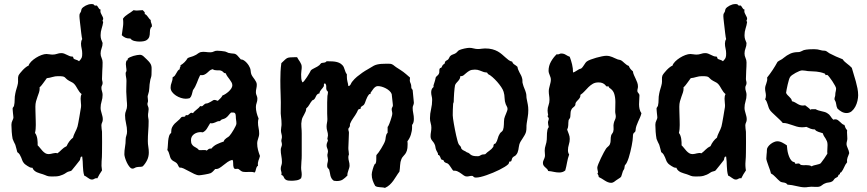

<svg xmlns="http://www.w3.org/2000/svg" viewBox="-20 -836 4258 943"><path d="M486.8 -728Q484.4 -711.4 479.2 -695.8Q474.1 -680.2 474.1 -663.1Q474.1 -651.9 476.8 -643.3Q479.5 -634.8 483.9 -625Q483.9 -611.3 479 -598.9Q474.1 -586.4 474.1 -573.2Q474.1 -562 479 -551.5Q483.9 -541 483.9 -529.8Q483.9 -509.3 482.4 -489.5Q481 -469.7 481 -449.2Q481 -442.9 482.4 -438.2Q483.9 -433.6 483.9 -428.2Q483.9 -421.9 481 -416.7Q478 -411.6 478 -404.8Q478 -396 481 -387.5Q483.9 -378.9 483.9 -370.1Q483.9 -353.5 479 -338.1Q474.1 -322.8 474.1 -306.2Q474.1 -298.8 475.8 -292Q477.5 -285.2 479.5 -278.3Q481.4 -271.5 483.2 -264.4Q484.9 -257.3 484.9 -250Q484.9 -240.7 481.4 -234.1Q478 -227.5 478 -220.2Q478 -212.4 479 -204.8Q480 -197.3 481 -189Q481.9 -164.1 481.4 -138.4Q481 -112.8 481 -86.9Q481 -64.9 479 -43Q477.1 -21 481 1Q474.1 10.3 468.8 19.8Q463.4 29.3 458 40L454.1 39.1Q447.8 39.1 442.9 42.5Q438 45.9 432.1 45.9Q426.3 45.9 421.6 43.5Q417 41 412.4 37.8Q407.7 34.7 403.3 31.5Q398.9 28.3 394 26.9Q390.1 15.1 388.9 3.4Q387.7 -8.3 387.2 -20Q386.7 -31.7 386.2 -43.5Q385.7 -55.2 383.8 -66.9H381.8Q377.9 -66.9 376.7 -64.7Q375.5 -62.5 374.8 -59.3Q374 -56.2 373.5 -53Q373 -49.8 371.1 -47.9Q361.3 -36.1 352.1 -23.7Q342.8 -11.2 332 1Q329.6 3.9 321 5.6Q312.5 7.3 307.1 11.2Q297.4 18.1 289.1 21.7Q280.8 25.4 272.7 27.6Q264.6 29.8 255.4 30.3Q246.1 30.8 233.9 30.8Q225.1 30.8 220 30Q214.8 29.3 210.9 27.8Q207 26.4 202.6 24.4Q198.2 22.5 190.9 20Q183.6 17.6 175.8 15.4Q168 13.2 161.1 10Q154.3 6.8 148.4 1.7Q142.6 -3.4 139.2 -12.2H134.8Q131.3 -12.2 126 -14.6Q120.6 -17.1 115 -20.8Q109.4 -24.4 104.2 -28.3Q99.1 -32.2 97.2 -35.2Q92.3 -40.5 89.6 -47.9Q86.9 -55.2 84 -62.5Q81.1 -69.8 76.9 -76.7Q72.8 -83.5 64.9 -88.9Q62.5 -98.1 60.3 -106.9Q58.1 -115.7 55.2 -125Q51.8 -132.3 48.1 -139.4Q44.4 -146.5 42 -153.8Q39.1 -168.9 37.6 -188.2Q36.1 -207.5 36.1 -223.1Q36.1 -234.4 41 -243.9Q45.9 -253.4 45.9 -258.8Q45.9 -260.7 45.2 -267.1Q44.4 -273.4 43.7 -280.8Q43 -288.1 42.5 -294.7Q42 -301.3 42 -303.2Q42 -306.2 44.9 -309.6Q47.9 -313 48.8 -315.9Q52.2 -331.1 52 -346.4Q51.8 -361.8 55.2 -377Q57.6 -389.6 61.5 -401.4Q65.4 -413.1 67.9 -425.8Q69.3 -435.1 68.6 -445.8Q67.9 -456.5 70.8 -464.8Q72.8 -469.2 78.9 -477.1Q85 -484.9 92.5 -492.7Q100.1 -500.5 107.7 -506.3Q115.2 -512.2 120.1 -513.2Q123 -523.4 133.3 -533.7Q143.6 -543.9 156.7 -552.2Q169.9 -560.5 183.8 -565.7Q197.8 -570.8 208 -570.8Q215.3 -570.8 222.9 -569.3Q230.5 -567.9 238.8 -567.9Q249.5 -567.9 260 -571.5Q270.5 -575.2 280.8 -575.2Q289.1 -575.2 295.7 -572.5Q302.2 -569.8 308.6 -566.7Q314.9 -563.5 321.3 -560.8Q327.6 -558.1 335.9 -558.1Q338.9 -558.1 339.6 -554.2Q340.3 -550.3 341.8 -547.9Q345.2 -544.9 354 -542.5Q362.8 -540 368.2 -535.2Q373 -540.5 376.2 -544.4Q379.4 -548.3 381.1 -552.5Q382.8 -556.6 383.3 -561.3Q383.8 -565.9 383.8 -573.2Q383.8 -585.9 380.9 -597.9Q377.9 -609.9 377.9 -622.1Q377.9 -627.9 379.4 -633.8Q380.9 -639.6 383.8 -644Q382.8 -645.5 381.6 -654.1Q380.4 -662.6 378.9 -674.3Q377.4 -686 376 -699.5Q374.5 -712.9 373 -724.9Q371.6 -736.8 370.8 -745.6Q370.1 -754.4 370.1 -756.8Q370.1 -762.7 370.6 -765.1Q371.1 -767.6 372.1 -769.5Q373 -771.5 374.5 -773.4Q376 -775.4 377.9 -779.8Q378.9 -783.2 379.2 -786.1Q379.4 -789.1 380.9 -792Q383.3 -796.4 388.9 -800.8Q394.5 -805.2 401.1 -808.6Q407.7 -812 414.6 -814Q421.4 -815.9 426.8 -815.9Q430.2 -815.9 433.1 -815.9Q436 -815.9 439 -814.9L444.8 -809.1Q447.3 -808.1 449.5 -808.6Q451.7 -809.1 453.1 -809.1Q456.1 -809.1 458 -806.2Q460 -803.2 462.2 -799.8Q464.4 -796.4 467 -793Q469.7 -789.6 474.1 -789.1Q474.1 -787.6 473.6 -785.6Q473.1 -783.7 473.1 -782.2Q473.1 -776.4 475.3 -771.5Q477.5 -766.6 480 -762Q482.4 -757.3 484.6 -752.9Q486.8 -748.5 486.8 -744.1Q486.8 -740.2 485.4 -738.5Q483.9 -736.8 483.9 -733.9Q483.9 -732.4 484.9 -731Q485.8 -729.5 486.8 -728ZM380.9 -374Q374.5 -378.9 370.1 -385Q365.7 -391.1 361.8 -397.7Q357.9 -404.3 354 -410.9Q350.1 -417.5 345.2 -422.9Q338.9 -429.7 332.8 -432.1Q326.7 -434.6 319.8 -439Q309.6 -444.8 305.7 -449.2Q301.8 -453.6 298.1 -456.5Q294.4 -459.5 287.6 -460.7Q280.8 -461.9 265.1 -461.9Q251 -461.9 237.5 -457.8Q224.1 -453.6 210 -452.1Q201.2 -440.9 192.9 -428.7Q184.6 -416.5 173.8 -405.8L174.8 -401.9Q174.8 -391.6 171.6 -381.8Q168.5 -372.1 164.3 -361.3Q160.2 -350.6 157 -338.4Q153.8 -326.2 153.8 -312Q153.8 -304.7 154.1 -292.5Q154.3 -280.3 154.8 -267.1Q155.3 -253.9 155.5 -241.7Q155.8 -229.5 155.8 -222.2Q155.8 -212.4 155 -202.6Q154.3 -192.9 151.9 -183.1Q156.7 -177.2 159.4 -169.4Q162.1 -161.6 163.3 -153.6Q164.6 -145.5 164.8 -137.5Q165 -129.4 165 -122.1Q171.4 -116.2 177 -108.9Q182.6 -101.6 188.7 -95Q194.8 -88.4 202.1 -83.7Q209.5 -79.1 219.2 -79.1Q224.1 -79.1 229.5 -80.3Q234.9 -81.5 240.2 -82.8Q245.6 -84 251 -84.5Q256.3 -85 262.2 -83Q273.4 -91.3 283.4 -101.6Q293.5 -111.8 307.1 -118.2Q312.5 -130.9 320.6 -141.6Q328.6 -152.3 338.9 -160.2Q340.3 -167.5 343.3 -174.3Q346.2 -181.2 349.4 -187.7Q352.5 -194.3 355.7 -200.9Q358.9 -207.5 360.8 -214.8Q361.8 -217.8 364.5 -232.2Q367.2 -246.6 370.1 -263.4Q373 -280.3 375.2 -294.2Q377.4 -308.1 377.9 -310.1Q378.9 -319.8 377.4 -330.1Q376 -340.3 376 -351.1Q376 -356.9 377 -362.8Q377.9 -368.7 380.9 -374Z M726.1 -709Q726.1 -703.6 723.9 -702.9Q721.7 -702.1 720.2 -699.2Q715.8 -689.9 716.1 -678.2Q716.3 -666.5 713.4 -656.2Q710.4 -646 700 -638.9Q689.5 -631.8 664.1 -631.8Q652.8 -631.8 640.1 -634.8Q627.4 -637.7 620.1 -647H615.2Q604 -647 595.2 -651.1Q586.4 -655.3 578.1 -663.1Q580.6 -684.1 583.7 -703.4Q586.9 -722.7 584 -744.1Q588.9 -751.5 595.2 -756.8Q601.6 -762.2 608.6 -766.8Q615.7 -771.5 622.8 -776.1Q629.9 -780.8 636.2 -786.1Q640.1 -785.2 644 -784.7Q647.9 -784.2 651.9 -784.2Q659.7 -784.2 666.5 -785.2Q673.3 -786.1 681.2 -786.1Q685.5 -780.8 689 -777.6Q692.4 -774.4 690.9 -767.1Q696.3 -765.1 699.7 -761.5Q703.1 -757.8 706.3 -753.4Q709.5 -749 712.6 -744.9Q715.8 -740.7 720.2 -737.8V-735.8Q720.2 -728.5 723.1 -722.2Q726.1 -715.8 726.1 -709ZM724.1 -470.2Q724.1 -461.9 721.2 -454.1Q718.3 -446.3 717.3 -438Q713.9 -420.9 713.4 -403.8Q712.9 -386.7 707 -370.1Q706.1 -367.7 705.6 -365.5Q705.1 -363.3 705.1 -360.8Q705.1 -355.5 706.1 -350.8Q707 -346.2 707 -340.8Q707 -336.4 705.6 -332.8Q704.1 -329.1 704.1 -325.2Q704.1 -319.8 707 -313.7Q710 -307.6 710 -299.8Q710 -292.5 708.5 -284.9Q707 -277.3 707 -270Q707 -262.2 708.5 -255.4Q710 -248.5 710 -241.2Q710 -216.3 708 -191.7Q706.1 -167 706.1 -143.1Q706.1 -128.9 708.5 -115Q710.9 -101.1 710.9 -86.9Q710.9 -67.4 702.9 -50.3Q694.8 -33.2 681.2 -19Q673.3 -16.1 666.5 -16.4Q659.7 -16.6 651.9 -15.1Q646.5 -14.2 641.4 -11Q636.2 -7.8 630.9 -7.8Q623.5 -7.8 616.2 -16.6Q608.9 -25.4 603.3 -37.1Q597.7 -48.8 594.2 -60.5Q590.8 -72.3 590.8 -78.1Q590.8 -96.7 594 -114.5Q597.2 -132.3 597.2 -150.9Q597.2 -160.6 600.6 -169.9Q604 -179.2 604 -189.9Q604 -209.5 599.1 -230Q594.2 -250.5 594.2 -270Q594.2 -281.2 599.1 -292.7Q604 -304.2 604 -316.9Q604 -329.6 602.5 -342Q601.1 -354.5 601.1 -367.2Q599.6 -385.3 600.3 -403.1Q601.1 -420.9 601.1 -439Q601.1 -448.2 599.1 -457.5Q597.2 -466.8 597.2 -476.1Q597.2 -480 599.1 -482.9Q601.1 -485.8 601.1 -488.8Q601.1 -497.1 599.6 -505.4Q598.1 -513.7 598.1 -521Q598.1 -529.3 601.1 -538.1L606.9 -541V-546.9Q610.4 -551.3 618.2 -554.9Q626 -558.6 635 -561.3Q644 -564 652.8 -565.4Q661.6 -566.9 667 -566.9Q676.8 -566.9 685.5 -558.8Q694.3 -550.8 701.2 -543.9Q711.9 -533.7 716.8 -526.6Q721.7 -519.5 723.4 -512.2Q725.1 -504.9 724.6 -495.1Q724.1 -485.4 724.1 -470.2Z M1256.8 -69.8Q1255.4 -62.5 1253.2 -57.4Q1251 -52.2 1249.3 -47.1Q1247.6 -42 1246.8 -36.1Q1246.1 -30.3 1247.1 -22Q1242.7 -19.5 1240.7 -15.4Q1238.8 -11.2 1237.5 -6.6Q1236.3 -2 1235.1 2.9Q1233.9 7.8 1231 11.2Q1220.2 7.8 1209.5 8.3Q1198.7 8.8 1188 8.8Q1176.8 8.8 1170.9 7.1Q1165 5.4 1156.7 -2Q1150.9 -7.8 1145.3 -6.8Q1139.6 -5.9 1135 -6.3Q1130.4 -6.8 1127.7 -12.9Q1125 -19 1125 -38.1Q1125 -41 1124.5 -44.4Q1124 -47.9 1121.1 -50.8Q1108.4 -47.9 1097.7 -40.3Q1086.9 -32.7 1077.1 -24.7Q1067.4 -16.6 1057.6 -10.7Q1047.9 -4.9 1037.1 -5.9Q1031.7 -0.5 1026.9 4.9Q1022 10.3 1015.1 14.2Q1011.7 15.6 1003.7 17.6Q995.6 19.5 986.8 21Q978 22.5 969.7 23.7Q961.4 24.9 958 24.9Q947.8 24.9 934.1 18.3Q920.4 11.7 907 4.4Q893.6 -2.9 881.8 -8.5Q870.1 -14.2 862.8 -12.2Q857.4 -16.6 855 -23.2Q852.5 -29.8 847.2 -35.2Q840.8 -40.5 833.5 -43.9Q826.2 -47.4 820.8 -54.2Q817.4 -59.1 815.7 -64.7Q814 -70.3 812.3 -76.4Q810.5 -82.5 808.3 -88.4Q806.2 -94.2 801.8 -99.1Q803.7 -107.4 804.2 -119.6Q804.7 -131.8 805.9 -144.3Q807.1 -156.7 810.3 -167.5Q813.5 -178.2 820.8 -183.1V-187Q820.8 -202.1 825.7 -211.7Q830.6 -221.2 837.9 -228.8Q845.2 -236.3 854 -243.2Q862.8 -250 870.1 -259.8Q874.5 -263.2 879.4 -262.5Q884.3 -261.7 889.2 -264.2L892.1 -270Q894.5 -271 896.5 -270.5Q898.4 -270 899.9 -270Q902.3 -270 904.8 -272Q907.2 -273.9 909.7 -276.1Q912.1 -278.3 914.8 -280.3Q917.5 -282.2 920.9 -282.2Q922.4 -282.2 924.3 -281.5Q926.3 -280.8 927.7 -279.8Q931.2 -285.2 935.8 -289.3Q940.4 -293.5 945.3 -297.4Q950.2 -301.3 954.8 -305.4Q959.5 -309.6 962.9 -314.9Q964.8 -314 968.8 -314Q973.1 -314 975.6 -316.2Q978 -318.4 980.7 -321Q983.4 -323.7 986.8 -325.9Q990.2 -328.1 997.1 -328.1Q998.5 -328.1 1002.9 -330.1Q1007.3 -332 1012.2 -334.7Q1017.1 -337.4 1021.5 -340.1Q1025.9 -342.8 1027.8 -344.2L1033.2 -345.2Q1037.6 -345.2 1041.5 -343.5Q1045.4 -341.8 1049.8 -340.8Q1056.2 -347.2 1062.5 -353Q1068.8 -358.9 1072.8 -367.2Q1079.1 -369.1 1087.4 -374.5Q1095.7 -379.9 1103.3 -386.7Q1110.8 -393.6 1116 -401.6Q1121.1 -409.7 1121.1 -417Q1121.1 -424.8 1116.9 -432.1Q1112.8 -439.5 1107.4 -446.5Q1102.1 -453.6 1096.7 -460.9Q1091.3 -468.3 1088.9 -476.1H1086.9Q1081.1 -476.1 1076.4 -481.7Q1071.8 -487.3 1065.9 -488.8Q1061 -490.7 1055.7 -490.7Q1050.3 -490.7 1044.9 -490.7Q1039.6 -490.7 1034.4 -491.7Q1029.3 -492.7 1024.9 -496.1Q1015.1 -494.1 1009.3 -489Q1003.4 -483.9 997.6 -478.5Q991.7 -473.1 983.9 -469.5Q976.1 -465.8 962.9 -466.8Q954.1 -448.7 947 -429.2Q939.9 -409.7 927.7 -393.1Q924.8 -382.3 922.1 -371.8Q919.4 -361.3 912.1 -354Q902.3 -351.1 892.1 -351.1Q881.3 -351.1 868.4 -355.2Q855.5 -359.4 844.2 -366.7Q833 -374 825.4 -384Q817.9 -394 817.9 -405.8Q817.9 -418.5 823 -430.9Q828.1 -443.4 828.1 -457Q835 -459.5 838.9 -464.8Q842.8 -470.2 845.9 -476.3Q849.1 -482.4 852.8 -487.8Q856.4 -493.2 862.8 -496.1V-500Q862.8 -504.4 865.2 -506.6Q867.7 -508.8 866.2 -515.1Q888.7 -528.3 901.9 -550.8Q910.2 -554.7 919.4 -557.1Q928.7 -559.6 937 -564Q944.3 -566.9 950.9 -572.3Q957.5 -577.6 965.8 -580.1Q978 -582.5 990 -580.8Q1002 -579.1 1013.2 -579.1Q1022.9 -579.1 1030 -583Q1037.1 -586.9 1046.9 -586.9Q1056.6 -586.9 1066.4 -585.7Q1076.2 -584.5 1085.9 -583Q1090.3 -582 1094 -579.8Q1097.7 -577.6 1102.1 -576.2Q1117.2 -573.2 1124 -573Q1130.9 -572.8 1135.7 -570.8Q1140.6 -568.8 1146 -563.2Q1151.4 -557.6 1163.1 -543.9H1165Q1171.4 -543.9 1178.2 -539.3Q1185.1 -534.7 1191.2 -528.1Q1197.3 -521.5 1201.7 -514.4Q1206.1 -507.3 1208 -502Q1210.9 -494.6 1211.4 -486.1Q1211.9 -477.5 1214.8 -470.2Q1217.8 -463.4 1222.2 -457.5Q1226.6 -451.7 1230.7 -445.8Q1234.9 -439.9 1238 -433.6Q1241.2 -427.2 1241.2 -419.9Q1241.2 -410.2 1239 -401.1Q1236.8 -392.1 1236.8 -382.8Q1236.8 -374.5 1240.5 -366.9Q1244.1 -359.4 1244.1 -351.1Q1244.1 -340.3 1240.5 -330.6Q1236.8 -320.8 1236.8 -310.1Q1236.8 -295.9 1240.5 -281.7Q1244.1 -267.6 1250 -253.9Q1247.1 -245.1 1247.1 -234.9Q1247.1 -220.7 1250 -207.3Q1252.9 -193.8 1252.9 -180.2Q1252.9 -173.3 1251.5 -167.5Q1250 -161.6 1248 -155.8Q1246.1 -149.9 1244.6 -144Q1243.2 -138.2 1243.2 -130.9Q1243.2 -115.2 1247.1 -100.1Q1251 -85 1256.8 -69.8ZM1141.1 -229Q1141.1 -238.3 1139.6 -246.6Q1138.2 -254.9 1138.2 -264.2Q1138.2 -274.4 1134.8 -279.3Q1131.3 -284.2 1121.1 -283.2H1114.7Q1107.9 -276.9 1102.3 -269.5Q1096.7 -262.2 1088.9 -256.8Q1082 -252.4 1073.7 -250.5Q1065.4 -248.5 1060.1 -241.2H1058.1Q1051.3 -241.2 1046.4 -239Q1041.5 -236.8 1036.6 -234.6Q1031.7 -232.4 1026.1 -231Q1020.5 -229.5 1012.2 -231Q1004.4 -218.8 997.1 -205.8Q989.7 -192.9 976.1 -186L967.8 -187Q959 -187.5 950 -185.1Q940.9 -182.6 933.8 -177.7Q926.8 -172.9 922.4 -165.5Q918 -158.2 918 -147.9Q918 -134.8 921.9 -128.2Q925.8 -121.6 931.6 -117.4Q937.5 -113.3 944.3 -109.9Q951.2 -106.4 957 -99.1Q962.4 -98.1 968.3 -98.6Q974.1 -99.1 980 -99.1Q983.9 -99.1 988 -98.9Q992.2 -98.6 995.1 -96.2Q1001 -101.6 1004.9 -104.2Q1008.8 -106.9 1018.1 -106Q1029.3 -120.1 1045.9 -127.9Q1062.5 -135.7 1079.1 -141.1Q1080.1 -146.5 1083.7 -150.4Q1087.4 -154.3 1091.8 -157.5Q1096.2 -160.6 1100.6 -163.3Q1105 -166 1107.9 -169.9Q1110.8 -172.9 1116.5 -181.2Q1122.1 -189.5 1127.7 -199Q1133.3 -208.5 1137.2 -216.8Q1141.1 -225.1 1141.1 -229Z M2012.7 -252Q2012.7 -243.7 2011 -236.3Q2009.3 -229 2003.9 -222.2V-210.9Q2003.9 -192.9 1998 -174.6Q1992.2 -156.2 1981 -142.1Q1981.9 -137.7 1981.9 -133.3Q1981.9 -128.9 1981.9 -125Q1981.9 -106.9 1978.5 -96.7Q1975.1 -86.4 1970.2 -79.8Q1965.3 -73.2 1960.2 -68.1Q1955.1 -63 1951.7 -55.2Q1945.8 -41 1945.1 -24.7Q1944.3 -8.3 1941.9 6.8Q1933.6 17.6 1926.5 29.3Q1919.4 41 1911.4 52Q1903.3 63 1893.6 72Q1883.8 81.1 1870.6 86.9Q1865.2 85 1859.1 84.5Q1853 84 1846.4 83.5Q1839.8 83 1833.7 81.8Q1827.6 80.6 1822.8 77.1Q1815.4 64.5 1810.5 50.3Q1805.7 36.1 1805.7 21Q1805.7 16.6 1807.1 9.5Q1808.6 2.4 1810.8 -5.1Q1813 -12.7 1815.4 -19.3Q1817.9 -25.9 1819.8 -28.8Q1821.3 -31.2 1823 -31.5Q1824.7 -31.7 1825.7 -35.2Q1827.1 -38.6 1827.6 -43.7Q1828.1 -48.8 1828.1 -54.2Q1828.1 -59.6 1828.1 -64.7Q1828.1 -69.8 1828.6 -74.2Q1833 -78.6 1839.6 -87.6Q1846.2 -96.7 1852.3 -106.9Q1858.4 -117.2 1863.5 -126.7Q1868.7 -136.2 1870.6 -142.1Q1872.6 -147 1873.3 -152.8Q1874 -158.7 1874.8 -164.1Q1875.5 -169.4 1877.4 -174.6Q1879.4 -179.7 1883.8 -184.1V-212.9Q1885.3 -213.4 1887.5 -217.8Q1889.6 -222.2 1892.3 -228.5Q1895 -234.9 1897.5 -242.7Q1899.9 -250.5 1902.1 -257.3Q1904.3 -264.2 1905.5 -269.5Q1906.7 -274.9 1906.7 -276.9Q1906.7 -283.2 1905.3 -288.6Q1903.8 -293.9 1903.8 -299.8Q1903.8 -305.2 1906.7 -309.3Q1909.7 -313.5 1909.7 -318.8Q1909.7 -320.8 1908.7 -329.3Q1907.7 -337.9 1906.7 -347.7Q1905.8 -357.4 1904.8 -365.2Q1903.8 -373 1903.8 -374Q1900.4 -382.8 1892.6 -389.9Q1884.8 -397 1875 -402.1Q1865.2 -407.2 1855 -410.2Q1844.7 -413.1 1835.9 -413.1Q1829.6 -413.1 1824.5 -409.7Q1819.3 -406.2 1814.9 -401.1Q1810.5 -396 1806.9 -390.1Q1803.2 -384.3 1799.8 -379.9V-374H1793.9Q1787.6 -366.7 1783.9 -359.4Q1780.3 -352.1 1777.8 -345.5Q1775.4 -338.9 1773.2 -332.8Q1771 -326.7 1767.6 -321.8Q1765.1 -318.8 1760 -315.9Q1754.9 -313 1752 -310.1V-303.2Q1748.5 -300.8 1745.1 -300.3Q1741.7 -299.8 1738.8 -296.9L1732.9 -284.2Q1725.1 -270 1715.3 -256.6Q1705.6 -243.2 1699.7 -229Q1698.2 -225.1 1698.7 -220.9Q1699.2 -216.8 1696.8 -212.9Q1695.3 -209 1693.1 -207.3Q1690.9 -205.6 1690.9 -201.2Q1690.9 -196.3 1692.4 -192.4Q1693.8 -188.5 1693.8 -184.1Q1693.8 -165.5 1692.4 -146.5Q1690.9 -127.4 1690.9 -108.9Q1690.9 -100.6 1692.4 -92.5Q1693.8 -84.5 1693.8 -77.1Q1690.9 -71.3 1690.9 -64Q1690.9 -54.2 1693.8 -43.9Q1696.8 -33.7 1696.8 -22.9Q1696.8 -16.6 1694.8 -10.5Q1692.9 -4.4 1690.9 1.5Q1689 7.3 1687.3 13.4Q1685.5 19.5 1686.5 25.9Q1674.8 38.1 1663.6 45.7Q1652.3 53.2 1633.8 53.2Q1629.9 53.2 1626.7 52.5Q1623.5 51.8 1619.6 51.8Q1611.8 46.4 1608.2 39.8Q1604.5 33.2 1602.8 26.1Q1601.1 19 1600.1 11.7Q1599.1 4.4 1596.7 -2.9Q1595.7 -4.9 1594.2 -6.3Q1592.8 -7.8 1591.1 -9.5Q1589.4 -11.2 1588.1 -14.2Q1586.9 -17.1 1586.9 -22.9Q1586.9 -30.8 1588.9 -37.6Q1590.8 -44.4 1590.8 -51.8Q1590.8 -57.1 1589.4 -62.5Q1587.9 -67.9 1587.9 -74.2Q1587.9 -78.6 1589.4 -83Q1590.8 -87.4 1590.8 -91.8Q1590.8 -99.6 1587.4 -106.9Q1584 -114.3 1584 -122.1Q1584 -129.4 1586.7 -135.3Q1589.4 -141.1 1590.8 -147.9Q1587.9 -150.9 1587.9 -154.8Q1587.9 -158.7 1589.4 -162.6Q1590.8 -166.5 1590.8 -170.9Q1590.8 -181.6 1587.4 -192.1Q1584 -202.6 1584 -213.9Q1584 -223.1 1585.9 -232.4Q1587.9 -241.7 1587.9 -251Q1586.9 -264.6 1586.9 -278.1Q1586.9 -291.5 1586.9 -305.2Q1586.9 -319.3 1586.9 -333Q1586.9 -346.7 1587.9 -360.8Q1587.9 -366.2 1589.4 -371.3Q1590.8 -376.5 1590.8 -381.8Q1590.8 -385.7 1588.6 -388.2Q1586.4 -390.6 1584 -393.1Q1581.5 -401.4 1582.3 -409.9Q1583 -418.5 1577.6 -425.8H1573.7Q1570.8 -425.8 1570.8 -420.7Q1570.8 -415.5 1570.8 -413.1Q1568.4 -408.2 1564.9 -404.3Q1561.5 -400.4 1558.3 -396.5Q1555.2 -392.6 1552.2 -387.9Q1549.3 -383.3 1548.8 -377Q1543 -376.5 1539.3 -373.3Q1535.6 -370.1 1533.2 -365.7Q1530.8 -361.3 1528.6 -356.4Q1526.4 -351.6 1522.9 -348.1Q1520.5 -345.7 1517.8 -345Q1515.1 -344.2 1512.7 -341.8Q1505.4 -333 1499.5 -322.3Q1493.7 -311.5 1483.9 -303.2Q1483.9 -295.4 1481 -288.3Q1478 -281.2 1474.1 -274.2Q1470.2 -267.1 1466.6 -260Q1462.9 -252.9 1461.9 -245.1Q1458.5 -229.5 1460.2 -212.6Q1461.9 -195.8 1461.9 -180.2V-71.8Q1461.9 -56.6 1460.4 -42Q1459 -27.3 1459 -13.2Q1459 -3.9 1460.4 4.4Q1461.9 12.7 1461.9 22Q1461.9 30.3 1459 39.1Q1450.7 47.4 1436.8 49.6Q1422.9 51.8 1411.6 51.8Q1393.6 51.8 1386.7 48.3Q1379.9 44.9 1377 40.3Q1374 35.6 1372.1 30.8Q1370.1 25.9 1361.8 22.9Q1361.8 21.5 1362.3 19.5Q1362.8 17.6 1362.8 16.1Q1362.8 9.8 1360.8 4.4Q1358.9 -1 1358.9 -6.8Q1358.9 -16.1 1361.8 -23.4Q1364.7 -30.8 1364.7 -40Q1364.7 -55.2 1361.8 -70.1Q1358.9 -85 1358.9 -100.1Q1358.9 -107.4 1361.8 -114Q1364.7 -120.6 1364.7 -127.9Q1364.7 -132.3 1363.3 -136.5Q1361.8 -140.6 1361.8 -145Q1361.8 -149.4 1363.3 -153.8Q1364.7 -158.2 1364.7 -162.1Q1364.7 -170.9 1362.3 -179Q1359.9 -187 1359.9 -195.8Q1359.9 -203.6 1361.3 -210.9Q1362.8 -218.3 1362.8 -226.1Q1362.8 -244.1 1360.4 -261.5Q1357.9 -278.8 1358.9 -296.9Q1359.9 -333.5 1358.4 -369.1Q1356.9 -404.8 1356.9 -440.9Q1356.9 -462.4 1357.9 -483.6Q1358.9 -504.9 1361.8 -525.9Q1373.5 -536.6 1379.4 -542.5Q1385.3 -548.3 1391.1 -551Q1397 -553.7 1405.5 -554.2Q1414.1 -554.7 1431.6 -555.2H1439Q1441.9 -549.3 1445.8 -543.7Q1449.7 -538.1 1453.4 -532.2Q1457 -526.4 1459.5 -520.3Q1461.9 -514.2 1461.9 -506.8Q1461.9 -498 1460.4 -489Q1459 -480 1459 -471.2Q1459 -461.4 1459.7 -451.2Q1460.4 -440.9 1464.8 -432.1H1466.8Q1468.8 -432.1 1475.1 -439.9Q1481.4 -447.8 1488 -458Q1494.6 -468.3 1500.2 -477.8Q1505.9 -487.3 1506.8 -490.2Q1509.8 -493.7 1515.1 -496.6Q1520.5 -499.5 1526.6 -502.7Q1532.7 -505.9 1538.6 -509Q1544.4 -512.2 1548.8 -516.1Q1551.3 -518.6 1553 -521Q1554.7 -523.4 1557.6 -525.9Q1561 -527.3 1564.7 -527.6Q1568.4 -527.8 1571.8 -528.3Q1575.2 -528.8 1578.4 -530.3Q1581.5 -531.7 1584 -535.2Q1594.2 -534.7 1604.7 -534.7Q1615.2 -534.7 1625.5 -533.2Q1635.7 -531.7 1645 -527.8Q1654.3 -523.9 1661.6 -516.1Q1666 -511.7 1668.5 -505.9Q1670.9 -500 1672.9 -493.9Q1674.8 -487.8 1677.2 -481.9Q1679.7 -476.1 1683.6 -471.2V-459Q1683.6 -446.8 1686.5 -435.5Q1689.5 -424.3 1690.9 -413.1Q1695.3 -413.6 1698 -416Q1700.7 -418.5 1702.4 -421.9Q1704.1 -425.3 1705.8 -429Q1707.5 -432.6 1710 -435.1Q1720.7 -448.7 1733.4 -459.2Q1746.1 -469.7 1759.5 -479Q1772.9 -488.3 1787.4 -496.3Q1801.8 -504.4 1815.9 -513.2Q1823.2 -517.1 1832.8 -519.3Q1842.3 -521.5 1852.5 -522.2Q1862.8 -522.9 1872.6 -522.9Q1882.3 -522.9 1890.6 -522.9Q1897.9 -522.9 1902.3 -521.5Q1906.7 -520 1910.2 -517.8Q1913.6 -515.6 1917 -512.5Q1920.4 -509.3 1925.8 -505.9Q1939 -497.6 1946.8 -492.4Q1954.6 -487.3 1960.9 -482.7Q1967.3 -478 1974.6 -471.7Q1981.9 -465.3 1993.7 -455.1Q1993.7 -451.2 1993.2 -447.5Q1992.7 -443.8 1992.7 -439.9Q1992.7 -436 1993.9 -433.3Q1995.1 -430.7 1996.3 -427.7Q1997.6 -424.8 1998.8 -420.2Q2000 -415.5 2000 -407.2Q2000 -404.3 2000.7 -402.6Q2001.5 -400.9 2002.7 -399.7Q2003.9 -398.4 2004.9 -397Q2005.9 -395.5 2006.8 -393.1L2012.7 -332Q2012.7 -325.2 2009.8 -319.1Q2006.8 -313 2006.8 -306.2Q2006.8 -292.5 2009.8 -279.1Q2012.7 -265.6 2012.7 -252Z M2574.7 -294.9Q2574.7 -276.9 2572 -262Q2569.3 -247.1 2566.9 -230Q2565.4 -219.2 2565.7 -209Q2565.9 -198.7 2563.5 -188Q2561 -179.7 2556.6 -172.1Q2552.2 -164.6 2547.4 -157.2Q2542.5 -149.9 2537.8 -142.3Q2533.2 -134.8 2530.8 -127Q2528.8 -120.6 2528.1 -113.8Q2527.3 -106.9 2525.9 -100.1Q2524.4 -93.3 2522 -86.9Q2519.5 -80.6 2514.6 -75.2Q2511.7 -71.3 2507.1 -69.1Q2502.4 -66.9 2498.5 -63Q2494.6 -58.6 2493.7 -53Q2492.7 -47.4 2489.7 -43H2482.9Q2480.5 -40.5 2480 -37.1Q2479.5 -33.7 2476.6 -29.8Q2470.7 -23.9 2459 -16.6Q2447.3 -9.3 2432.6 -2Q2418 5.4 2401.4 12.2Q2384.8 19 2369.4 24.4Q2354 29.8 2340.6 33Q2327.1 36.1 2318.8 36.1Q2312.5 36.1 2309.8 34.9Q2307.1 33.7 2305.7 32Q2304.2 30.3 2302.7 29.1Q2301.3 27.8 2296.9 27.8Q2290.5 27.8 2284.7 29.3Q2278.8 30.8 2272.9 30.8Q2265.1 30.8 2258.5 26.1Q2252 21.5 2244.6 16.1Q2237.3 10.7 2228 6.1Q2218.8 1.5 2205.6 2Q2203.6 -0.5 2200.4 -5.1Q2197.3 -9.8 2194.1 -14.6Q2190.9 -19.5 2187.7 -23.7Q2184.6 -27.8 2182.6 -29.8Q2178.7 -33.7 2173.6 -34.9Q2168.5 -36.1 2163.6 -40Q2161.1 -41.5 2160.4 -44.4Q2159.7 -47.4 2156.7 -49.8Q2154.3 -51.3 2151.9 -51Q2149.4 -50.8 2147.9 -53.2Q2146 -54.7 2144.8 -58.1Q2143.6 -61.5 2142.1 -65.2Q2140.6 -68.8 2138.4 -71.8Q2136.2 -74.7 2131.8 -75.2Q2131.8 -82.5 2127.9 -88.6Q2124 -94.7 2121.6 -101.1Q2119.1 -107.9 2118.4 -114.5Q2117.7 -121.1 2114.7 -127Q2112.3 -132.8 2108.9 -137.2Q2105.5 -141.6 2102.3 -145.5Q2099.1 -149.4 2096.9 -154.5Q2094.7 -159.7 2094.7 -167Q2094.7 -177.7 2096.7 -188Q2098.6 -198.2 2098.6 -209Q2098.6 -220.2 2095.2 -231.4Q2091.8 -242.7 2091.8 -254.9Q2091.8 -277.8 2097.2 -300Q2102.5 -322.3 2102.5 -345.2Q2102.5 -355 2100.1 -364Q2097.7 -373 2097.7 -382.8Q2097.7 -389.6 2100.1 -396.5Q2102.5 -403.3 2108.9 -408.2Q2109.9 -409.7 2109.4 -411.6Q2108.9 -413.6 2108.9 -415Q2108.9 -416.5 2110.4 -420.9Q2111.8 -425.3 2113.5 -430.4Q2115.2 -435.5 2116.7 -440.9Q2118.2 -446.3 2118.7 -449.2Q2119.1 -454.1 2120.8 -457Q2122.6 -460 2125.2 -462.2Q2127.9 -464.4 2130.4 -466.6Q2132.8 -468.8 2134.8 -472.2Q2138.7 -479 2137.7 -486.6Q2136.7 -494.1 2140.6 -501L2147.9 -503.9Q2151.4 -511.7 2153.3 -514.6Q2155.3 -517.6 2156.7 -518.8Q2158.2 -520 2159.7 -520.5Q2161.1 -521 2163.6 -523.9Q2165 -525.4 2165 -528.1Q2165 -530.8 2166.5 -533.2Q2168.9 -537.1 2174.3 -539.6Q2179.7 -542 2182.6 -545.9Q2185.5 -549.8 2187.3 -554.4Q2189 -559.1 2192.9 -562Q2197.3 -566.4 2205.1 -568.8Q2212.9 -571.3 2218.8 -575.2Q2224.1 -579.1 2227.8 -583.7Q2231.4 -588.4 2237.8 -590.8Q2241.2 -592.3 2247.6 -594.2Q2253.9 -596.2 2261 -597.7Q2268.1 -599.1 2274.4 -600.1Q2280.8 -601.1 2284.7 -601.1Q2295.9 -601.1 2306.4 -598.1Q2316.9 -595.2 2327.6 -595.2Q2336.9 -595.2 2345.2 -596.7Q2353.5 -598.1 2361.8 -598.1Q2382.8 -598.1 2398.2 -594Q2413.6 -589.8 2425 -583.3Q2436.5 -576.7 2445.6 -568.8Q2454.6 -561 2462.4 -554Q2470.2 -546.9 2478 -541Q2485.8 -535.2 2495.6 -533.2Q2498.5 -523.9 2506.6 -519Q2514.6 -514.2 2521.5 -507.8Q2522.5 -500 2525.4 -493.2Q2528.3 -486.3 2531.7 -479.7Q2535.2 -473.1 2538.6 -466.8Q2542 -460.4 2543.9 -453.1Q2546.4 -445.3 2545.9 -438Q2545.4 -430.7 2547.9 -423.8Q2550.8 -412.1 2555.7 -401.1Q2560.5 -390.1 2563.5 -378.9Q2565.4 -371.6 2565.4 -364.3Q2565.4 -356.9 2566.9 -350.1Q2569.8 -335 2572.3 -322.8Q2574.7 -310.5 2574.7 -294.9ZM2472.7 -300.8Q2472.7 -307.6 2469.5 -312.7Q2466.3 -317.9 2463.9 -324.2Q2458.5 -338.4 2458.3 -354.2Q2458 -370.1 2453.6 -384.8Q2450.7 -395 2441.9 -408.2Q2433.1 -421.4 2421.9 -434.1Q2410.6 -446.8 2398.7 -457.3Q2386.7 -467.8 2377 -472.2L2372.6 -479Q2369.6 -480.5 2365.2 -480.5Q2360.8 -480.5 2356.9 -481.9Q2345.7 -485.8 2335.4 -490Q2325.2 -494.1 2312.5 -494.1Q2295.9 -494.1 2286.6 -489Q2277.3 -483.9 2270.5 -477.8Q2263.7 -471.7 2257.3 -466.6Q2251 -461.4 2240.7 -461.9Q2240.7 -454.1 2237.5 -448.5Q2234.4 -442.9 2230 -438Q2225.6 -433.1 2221.2 -428.2Q2216.8 -423.3 2214.8 -417Q2213.9 -413.1 2212.6 -402.3Q2211.4 -391.6 2210.4 -378.7Q2209.5 -365.7 2209 -354Q2208.5 -342.3 2208.5 -336.9Q2208.5 -334.5 2207.5 -332Q2206.5 -329.6 2205.6 -327.1Q2204.6 -313 2204.1 -298.6Q2203.6 -284.2 2203.6 -270Q2203.6 -264.6 2205.1 -253.7Q2206.5 -242.7 2209 -228.8Q2211.4 -214.8 2214.4 -199.5Q2217.3 -184.1 2220.5 -170.4Q2223.6 -156.7 2226.6 -145.8Q2229.5 -134.8 2231.9 -129.9Q2234.4 -124.5 2237.8 -121.6Q2241.2 -118.7 2243.7 -113.8Q2245.1 -111.3 2245.1 -108.9Q2245.1 -106.4 2247.6 -104Q2252.4 -98.6 2259.5 -95.7Q2266.6 -92.8 2272.9 -87.9Q2280.8 -85.9 2284.2 -82.8Q2287.6 -79.6 2291.7 -76.4Q2295.9 -73.2 2303 -71Q2310.1 -68.8 2325.7 -68.8Q2333.5 -68.8 2335.7 -70.8Q2337.9 -72.8 2343.8 -75.2Q2349.1 -77.6 2354.5 -77.6Q2359.9 -77.6 2363.8 -79.1Q2372.1 -87.9 2383.5 -95.7Q2395 -103.5 2401.9 -113.8Q2404.3 -117.2 2403.8 -120.6Q2403.3 -124 2405.8 -127Q2407.2 -129.4 2410.2 -129.9Q2413.1 -130.4 2414.6 -132.8Q2421.4 -142.6 2424.6 -155.5Q2427.7 -168.5 2434.6 -179.2Q2437.5 -184.6 2442.9 -188.2Q2448.2 -191.9 2450.7 -198.2Q2452.6 -203.6 2453.6 -210.4Q2454.6 -217.3 2454.8 -224.6Q2455.1 -231.9 2455.3 -239.3Q2455.6 -246.6 2456.5 -252.9Q2457.5 -258.3 2460.2 -264.9Q2462.9 -271.5 2465.6 -278.1Q2468.3 -284.7 2470.5 -290.8Q2472.7 -296.9 2472.7 -300.8Z M3130.4 -279.8Q3127.9 -269 3123.3 -258.8Q3118.7 -248.5 3114 -238.3Q3109.4 -228 3105.7 -217.5Q3102.1 -207 3101.6 -195.8Q3100.6 -189.5 3098.6 -187.7Q3096.7 -186 3094.2 -184.1Q3091.8 -182.1 3090.1 -178.2Q3088.4 -174.3 3088.4 -164.1Q3088.4 -157.7 3086.9 -146Q3085.4 -134.3 3082.5 -119.9Q3079.6 -105.5 3075.9 -90.1Q3072.3 -74.7 3067.9 -61.3Q3063.5 -47.9 3058.8 -38.1Q3054.2 -28.3 3049.3 -24.9Q3047.9 -21 3047.6 -16.8Q3047.4 -12.7 3046.4 -8.8Q3045.4 -4.9 3043.2 -2Q3041 1 3039.6 3.9Q3035.2 16.6 3033.9 22.2Q3032.7 27.8 3031 31Q3029.3 34.2 3024.4 37.6Q3019.5 41 3007.3 48.8Q3002.9 52.7 2995.6 57.4Q2988.3 62 2982.4 62Q2973.6 62 2965.8 58.8Q2958 55.7 2950.7 51Q2943.4 46.4 2935.8 41.5Q2928.2 36.6 2920.4 33.2V30.8Q2920.4 26.9 2917.5 22.5Q2914.6 18.1 2914.6 14.2L2917.5 11.2Q2916.5 4.9 2915 -1Q2913.6 -6.8 2913.6 -13.2Q2913.6 -17.6 2918.9 -31Q2924.3 -44.4 2931.6 -59.6Q2939 -74.7 2946 -88.1Q2953.1 -101.6 2956.5 -106Q2960.9 -111.8 2966.8 -116.5Q2972.7 -121.1 2975.6 -127.9Q2979.5 -137.7 2979.2 -148.9Q2979 -160.2 2981.4 -169.9Q2982.9 -175.3 2986.3 -179.4Q2989.7 -183.6 2991.7 -189Q2994.6 -199.7 2993.4 -210.4Q2992.2 -221.2 2994.6 -231Q2996.1 -238.8 3000.2 -247.1Q3004.4 -255.4 3004.4 -263.2Q3004.4 -270 3002.9 -276.1Q3001.5 -282.2 3001.5 -289.1Q3001.5 -301.3 3002 -312.5Q3002.4 -323.7 3002.4 -335Q3002.4 -356.9 2996.8 -375.2Q2991.2 -393.6 2972.7 -404.8L2968.3 -412.1Q2966.8 -413.1 2965.3 -412.1Q2963.9 -411.1 2961.4 -411.1Q2958.5 -411.1 2956.3 -414.3Q2954.1 -417.5 2950 -421.1Q2945.8 -424.8 2938.7 -428Q2931.6 -431.2 2919.4 -431.2Q2903.3 -431.2 2891.8 -424.6Q2880.4 -418 2870.6 -408.4Q2860.8 -398.9 2851.6 -388.4Q2842.3 -377.9 2830.6 -370.1Q2831.1 -362.8 2828.6 -357.9Q2826.2 -353 2822.5 -348.9Q2818.8 -344.7 2814.7 -340.6Q2810.5 -336.4 2807.6 -331.1Q2806.2 -328.1 2806.2 -324.5Q2806.2 -320.8 2804.7 -317.9Q2800.8 -312 2794.7 -307.9Q2788.6 -303.7 2785.6 -295.9Q2782.2 -288.6 2782.2 -280Q2782.2 -271.5 2781.2 -264.2Q2781.2 -260.3 2780 -257.8Q2778.8 -255.4 2777.3 -253.2Q2775.9 -251 2774.4 -249Q2772.9 -247.1 2772.5 -244.1Q2771 -232.9 2771 -221.7Q2771 -210.4 2765.6 -199.2Q2769.5 -188 2773.9 -177Q2778.3 -166 2778.3 -153.8Q2778.3 -139.6 2773.9 -126Q2769.5 -112.3 2769.5 -98.1Q2769.5 -85.9 2775.4 -77.1Q2768.6 -58.1 2765.1 -38.3Q2761.7 -18.6 2756.3 1Q2750.5 6.3 2742.7 8.8Q2734.9 11.2 2727.5 11.2Q2713.4 11.2 2699.7 8.1Q2686 4.9 2672.4 3.9Q2670.9 -2 2666.7 -6.1Q2662.6 -10.3 2658 -14.2Q2653.3 -18.1 2649.9 -23.2Q2646.5 -28.3 2646.5 -36.1Q2646.5 -43 2650.6 -51.3Q2654.8 -59.6 2656.2 -66.9Q2657.2 -73.7 2656.2 -81.1Q2655.3 -88.4 2655.3 -96.2Q2655.3 -109.4 2659.9 -123Q2664.6 -136.7 2665.5 -150.9Q2666 -158.2 2666 -166.3Q2666 -174.3 2666.5 -182.4Q2667 -190.4 2668.7 -198.2Q2670.4 -206.1 2675.3 -211.9Q2673.8 -217.3 2672.6 -222.9Q2671.4 -228.5 2671.4 -233.9Q2671.4 -239.3 2673.3 -243.9Q2675.3 -248.5 2675.3 -252.9Q2675.3 -257.3 2672.4 -260Q2669.4 -262.7 2669.4 -267.1L2672.4 -270Q2671.4 -275.9 2670.4 -281.5Q2669.4 -287.1 2669.4 -293Q2669.4 -306.6 2674.1 -319.1Q2678.7 -331.5 2678.7 -345.2Q2678.7 -356.4 2677 -366.9Q2675.3 -377.4 2675.3 -388.2Q2675.3 -395.5 2677 -402.6Q2678.7 -409.7 2680.4 -416.5Q2682.1 -423.3 2683.8 -430.4Q2685.5 -437.5 2685.5 -444.8Q2685.5 -450.7 2683.8 -456.1Q2682.1 -461.4 2679.9 -466.8Q2677.7 -472.2 2676 -477.5Q2674.3 -482.9 2674.3 -488.8Q2674.3 -512.2 2686 -533.2Q2697.8 -554.2 2714.4 -569.8Q2715.3 -569.8 2716.3 -569.3Q2717.3 -568.8 2718.3 -568.8Q2723.6 -568.8 2727.8 -571Q2731.9 -573.2 2736.3 -573.2Q2749 -573.2 2758.5 -567.1Q2768.1 -561 2778.3 -557.1Q2785.2 -538.6 2789.8 -519.5Q2794.4 -500.5 2794.4 -480Q2799.8 -481.4 2804.4 -484.1Q2809.1 -486.8 2813.7 -489.7Q2818.4 -492.7 2823 -495.4Q2827.6 -498 2833.5 -499Q2838.4 -502.4 2841.8 -507.1Q2845.2 -511.7 2848.4 -516.6Q2851.6 -521.5 2854.7 -526.1Q2857.9 -530.8 2862.3 -534.2Q2868.2 -538.6 2881.1 -543.5Q2894 -548.3 2908.4 -552.5Q2922.9 -556.6 2936.5 -559.3Q2950.2 -562 2957.5 -562Q2966.3 -562 2973.4 -560.3Q2980.5 -558.6 2987.1 -555.9Q2993.7 -553.2 3000.2 -550Q3006.8 -546.9 3014.6 -543.9Q3017.6 -543 3020.5 -542.7Q3023.4 -542.5 3027.3 -541Q3033.2 -538.6 3037.8 -534.4Q3042.5 -530.3 3047.4 -525.9Q3052.2 -521.5 3057.4 -517.8Q3062.5 -514.2 3068.4 -512.2Q3071.3 -503.9 3076.4 -497.6Q3081.5 -491.2 3088.4 -485.8Q3089.8 -475.6 3094 -466.6Q3098.1 -457.5 3102.3 -448.5Q3106.4 -439.5 3109.9 -430.4Q3113.3 -421.4 3113.3 -411.1Q3113.3 -404.8 3111.8 -400.1Q3110.4 -395.5 3110.4 -390.1Q3110.4 -385.7 3112.1 -383.3Q3113.8 -380.9 3115.5 -378.7Q3117.2 -376.5 3118.9 -373.8Q3120.6 -371.1 3120.6 -367.2Q3120.6 -356 3119.6 -345.2Q3118.7 -334.5 3118.7 -323.2Q3118.7 -312 3121.1 -300.8Q3123.5 -289.6 3130.4 -279.8Z M3649.4 -728Q3647 -711.4 3641.8 -695.8Q3636.7 -680.2 3636.7 -663.1Q3636.7 -651.9 3639.4 -643.3Q3642.1 -634.8 3646.5 -625Q3646.5 -611.3 3641.6 -598.9Q3636.7 -586.4 3636.7 -573.2Q3636.7 -562 3641.6 -551.5Q3646.5 -541 3646.5 -529.8Q3646.5 -509.3 3645 -489.5Q3643.6 -469.7 3643.6 -449.2Q3643.6 -442.9 3645 -438.2Q3646.5 -433.6 3646.5 -428.2Q3646.5 -421.9 3643.6 -416.7Q3640.6 -411.6 3640.6 -404.8Q3640.6 -396 3643.6 -387.5Q3646.5 -378.9 3646.5 -370.1Q3646.5 -353.5 3641.6 -338.1Q3636.7 -322.8 3636.7 -306.2Q3636.7 -298.8 3638.4 -292Q3640.1 -285.2 3642.1 -278.3Q3644 -271.5 3645.8 -264.4Q3647.5 -257.3 3647.5 -250Q3647.5 -240.7 3644 -234.1Q3640.6 -227.5 3640.6 -220.2Q3640.6 -212.4 3641.6 -204.8Q3642.6 -197.3 3643.6 -189Q3644.5 -164.1 3644 -138.4Q3643.6 -112.8 3643.6 -86.9Q3643.6 -64.9 3641.6 -43Q3639.6 -21 3643.6 1Q3636.7 10.3 3631.3 19.8Q3626 29.3 3620.6 40L3616.7 39.1Q3610.4 39.1 3605.5 42.5Q3600.6 45.9 3594.7 45.9Q3588.9 45.9 3584.2 43.5Q3579.6 41 3575 37.8Q3570.3 34.7 3565.9 31.5Q3561.5 28.3 3556.6 26.9Q3552.7 15.1 3551.5 3.4Q3550.3 -8.3 3549.8 -20Q3549.3 -31.7 3548.8 -43.5Q3548.3 -55.2 3546.4 -66.9H3544.4Q3540.5 -66.9 3539.3 -64.7Q3538.1 -62.5 3537.4 -59.3Q3536.6 -56.2 3536.1 -53Q3535.6 -49.8 3533.7 -47.9Q3523.9 -36.1 3514.6 -23.7Q3505.4 -11.2 3494.6 1Q3492.2 3.9 3483.6 5.6Q3475.1 7.3 3469.7 11.2Q3460 18.1 3451.7 21.7Q3443.4 25.4 3435.3 27.6Q3427.2 29.8 3418 30.3Q3408.7 30.8 3396.5 30.8Q3387.7 30.8 3382.6 30Q3377.4 29.3 3373.5 27.8Q3369.6 26.4 3365.2 24.4Q3360.8 22.5 3353.5 20Q3346.2 17.6 3338.4 15.4Q3330.6 13.2 3323.7 10Q3316.9 6.8 3311 1.7Q3305.2 -3.4 3301.8 -12.2H3297.4Q3293.9 -12.2 3288.6 -14.6Q3283.2 -17.1 3277.6 -20.8Q3272 -24.4 3266.8 -28.3Q3261.7 -32.2 3259.8 -35.2Q3254.9 -40.5 3252.2 -47.9Q3249.5 -55.2 3246.6 -62.5Q3243.7 -69.8 3239.5 -76.7Q3235.4 -83.5 3227.5 -88.9Q3225.1 -98.1 3222.9 -106.9Q3220.7 -115.7 3217.8 -125Q3214.4 -132.3 3210.7 -139.4Q3207 -146.5 3204.6 -153.8Q3201.7 -168.9 3200.2 -188.2Q3198.7 -207.5 3198.7 -223.1Q3198.7 -234.4 3203.6 -243.9Q3208.5 -253.4 3208.5 -258.8Q3208.5 -260.7 3207.8 -267.1Q3207 -273.4 3206.3 -280.8Q3205.6 -288.1 3205.1 -294.7Q3204.6 -301.3 3204.6 -303.2Q3204.6 -306.2 3207.5 -309.6Q3210.4 -313 3211.4 -315.9Q3214.8 -331.1 3214.6 -346.4Q3214.4 -361.8 3217.8 -377Q3220.2 -389.6 3224.1 -401.4Q3228 -413.1 3230.5 -425.8Q3231.9 -435.1 3231.2 -445.8Q3230.5 -456.5 3233.4 -464.8Q3235.4 -469.2 3241.5 -477.1Q3247.6 -484.9 3255.1 -492.7Q3262.7 -500.5 3270.3 -506.3Q3277.8 -512.2 3282.7 -513.2Q3285.6 -523.4 3295.9 -533.7Q3306.2 -543.9 3319.3 -552.2Q3332.5 -560.5 3346.4 -565.7Q3360.4 -570.8 3370.6 -570.8Q3377.9 -570.8 3385.5 -569.3Q3393.1 -567.9 3401.4 -567.9Q3412.1 -567.9 3422.6 -571.5Q3433.1 -575.2 3443.4 -575.2Q3451.7 -575.2 3458.3 -572.5Q3464.8 -569.8 3471.2 -566.7Q3477.5 -563.5 3483.9 -560.8Q3490.2 -558.1 3498.5 -558.1Q3501.5 -558.1 3502.2 -554.2Q3502.9 -550.3 3504.4 -547.9Q3507.8 -544.9 3516.6 -542.5Q3525.4 -540 3530.8 -535.2Q3535.6 -540.5 3538.8 -544.4Q3542 -548.3 3543.7 -552.5Q3545.4 -556.6 3545.9 -561.3Q3546.4 -565.9 3546.4 -573.2Q3546.4 -585.9 3543.5 -597.9Q3540.5 -609.9 3540.5 -622.1Q3540.5 -627.9 3542 -633.8Q3543.5 -639.6 3546.4 -644Q3545.4 -645.5 3544.2 -654.1Q3543 -662.6 3541.5 -674.3Q3540 -686 3538.6 -699.5Q3537.1 -712.9 3535.6 -724.9Q3534.2 -736.8 3533.4 -745.6Q3532.7 -754.4 3532.7 -756.8Q3532.7 -762.7 3533.2 -765.1Q3533.7 -767.6 3534.7 -769.5Q3535.6 -771.5 3537.1 -773.4Q3538.6 -775.4 3540.5 -779.8Q3541.5 -783.2 3541.7 -786.1Q3542 -789.1 3543.5 -792Q3545.9 -796.4 3551.5 -800.8Q3557.1 -805.2 3563.7 -808.6Q3570.3 -812 3577.1 -814Q3584 -815.9 3589.4 -815.9Q3592.8 -815.9 3595.7 -815.9Q3598.6 -815.9 3601.6 -814.9L3607.4 -809.1Q3609.9 -808.1 3612.1 -808.6Q3614.3 -809.1 3615.7 -809.1Q3618.7 -809.1 3620.6 -806.2Q3622.6 -803.2 3624.8 -799.8Q3627 -796.4 3629.6 -793Q3632.3 -789.6 3636.7 -789.1Q3636.7 -787.6 3636.2 -785.6Q3635.7 -783.7 3635.7 -782.2Q3635.7 -776.4 3637.9 -771.5Q3640.1 -766.6 3642.6 -762Q3645 -757.3 3647.2 -752.9Q3649.4 -748.5 3649.4 -744.1Q3649.4 -740.2 3647.9 -738.5Q3646.5 -736.8 3646.5 -733.9Q3646.5 -732.4 3647.5 -731Q3648.4 -729.5 3649.4 -728ZM3543.5 -374Q3537.1 -378.9 3532.7 -385Q3528.3 -391.1 3524.4 -397.7Q3520.5 -404.3 3516.6 -410.9Q3512.7 -417.5 3507.8 -422.9Q3501.5 -429.7 3495.4 -432.1Q3489.3 -434.6 3482.4 -439Q3472.2 -444.8 3468.3 -449.2Q3464.4 -453.6 3460.7 -456.5Q3457 -459.5 3450.2 -460.7Q3443.4 -461.9 3427.7 -461.9Q3413.6 -461.9 3400.1 -457.8Q3386.7 -453.6 3372.6 -452.1Q3363.8 -440.9 3355.5 -428.7Q3347.2 -416.5 3336.4 -405.8L3337.4 -401.9Q3337.4 -391.6 3334.2 -381.8Q3331.1 -372.1 3326.9 -361.3Q3322.8 -350.6 3319.6 -338.4Q3316.4 -326.2 3316.4 -312Q3316.4 -304.7 3316.7 -292.5Q3316.9 -280.3 3317.4 -267.1Q3317.9 -253.9 3318.1 -241.7Q3318.4 -229.5 3318.4 -222.2Q3318.4 -212.4 3317.6 -202.6Q3316.9 -192.9 3314.5 -183.1Q3319.3 -177.2 3322 -169.4Q3324.7 -161.6 3325.9 -153.6Q3327.1 -145.5 3327.4 -137.5Q3327.6 -129.4 3327.6 -122.1Q3334 -116.2 3339.6 -108.9Q3345.2 -101.6 3351.3 -95Q3357.4 -88.4 3364.7 -83.7Q3372.1 -79.1 3381.8 -79.1Q3386.7 -79.1 3392.1 -80.3Q3397.5 -81.5 3402.8 -82.8Q3408.2 -84 3413.6 -84.5Q3418.9 -85 3424.8 -83Q3436 -91.3 3446 -101.6Q3456.1 -111.8 3469.7 -118.2Q3475.1 -130.9 3483.2 -141.6Q3491.2 -152.3 3501.5 -160.2Q3502.9 -167.5 3505.9 -174.3Q3508.8 -181.2 3512 -187.7Q3515.1 -194.3 3518.3 -200.9Q3521.5 -207.5 3523.4 -214.8Q3524.4 -217.8 3527.1 -232.2Q3529.8 -246.6 3532.7 -263.4Q3535.6 -280.3 3537.8 -294.2Q3540 -308.1 3540.5 -310.1Q3541.5 -319.8 3540 -330.1Q3538.6 -340.3 3538.6 -351.1Q3538.6 -356.9 3539.6 -362.8Q3540.5 -368.7 3543.5 -374Z M4194.8 -368.2Q4194.8 -356 4191.4 -340.8Q4188 -325.7 4180.9 -312.3Q4173.8 -298.8 4163.1 -289.8Q4152.3 -280.8 4137.7 -280.8Q4125 -280.8 4113.3 -287.4Q4101.6 -293.9 4092.8 -303.2Q4087.9 -313.5 4086.9 -324.5Q4085.9 -335.4 4079.6 -345.2Q4078.6 -346.2 4078.6 -350.1Q4078.6 -355.5 4080.6 -360.4Q4082.5 -365.2 4082.5 -372.1Q4082.5 -379.4 4084.5 -386.5Q4086.4 -393.6 4086.4 -401.9Q4086.4 -405.8 4080.8 -416Q4075.2 -426.3 4067.9 -437.3Q4060.5 -448.2 4053.5 -457.3Q4046.4 -466.3 4043.5 -467.8Q4042 -468.8 4040 -467.8Q4038.1 -466.8 4035.6 -466.8L4034.7 -467.8L4031.7 -474.1Q4019.5 -479 4009.5 -481.2Q3999.5 -483.4 3989.7 -484.4Q3980 -485.4 3969.7 -485.6Q3959.5 -485.8 3947.8 -486.8Q3940.9 -487.8 3934.1 -489Q3927.2 -490.2 3919.4 -490.2Q3914.6 -490.2 3905.8 -486.8Q3897 -483.4 3887.9 -478.3Q3878.9 -473.1 3871.1 -467.8Q3863.3 -462.4 3860.8 -458Q3857.9 -454.6 3854.7 -443.8Q3851.6 -433.1 3848.6 -420.7Q3845.7 -408.2 3843.5 -396.5Q3841.3 -384.8 3840.8 -379.9Q3843.3 -374 3847.7 -369.4Q3852.1 -364.7 3856.7 -360.4Q3861.3 -356 3865 -351.1Q3868.7 -346.2 3869.6 -338.9Q3879.4 -336.4 3886 -332.3Q3892.6 -328.1 3899.2 -324.5Q3905.8 -320.8 3913.8 -318.6Q3921.9 -316.4 3934.6 -318.8Q3940.9 -313.5 3948 -308.6Q3955.1 -303.7 3960.4 -296.9Q3962.9 -299.3 3966.3 -299.6Q3969.7 -299.8 3973.6 -299.8H3985.8Q3992.2 -295.9 3999.8 -293.7Q4007.3 -291.5 4014.9 -289.8Q4022.5 -288.1 4029.8 -286.1Q4037.1 -284.2 4043.5 -279.8Q4053.2 -274.4 4059.1 -264.9Q4064.9 -255.4 4072.8 -248Q4075.7 -249 4077.9 -249.5Q4080.1 -250 4082.5 -250Q4089.8 -250 4095.2 -246.1Q4100.6 -242.2 4105.5 -237.5Q4110.4 -232.9 4115.5 -228.3Q4120.6 -223.6 4127.4 -222.2Q4129.4 -215.3 4132.3 -208.5Q4135.3 -201.7 4140.6 -196.8Q4139.6 -186.5 4140.6 -176Q4141.6 -165.5 4141.6 -155.8Q4141.6 -148.4 4139.6 -141.8Q4137.7 -135.3 4137.7 -128.9Q4137.7 -123.5 4139.6 -118.2Q4141.6 -112.8 4144 -106.9Q4146.5 -101.1 4148.4 -95.5Q4150.4 -89.8 4150.9 -84Q4148.9 -77.1 4146.7 -72.3Q4144.5 -67.4 4142.8 -62.5Q4141.1 -57.6 4140.4 -52.2Q4139.6 -46.9 4140.6 -39.1Q4131.3 -27.8 4126 -14.6Q4120.6 -1.5 4111.8 9.8L4105.5 13.2V19L4098.6 22.9Q4096.2 28.8 4095.2 30.8Q4094.2 32.7 4093 33.4Q4091.8 34.2 4089.4 35.2Q4086.9 36.1 4082.5 39.1Q4078.1 42 4075.2 46.9Q4072.3 51.8 4066.9 55.2Q4059.1 59.6 4049.6 60.3Q4040 61 4031.7 64.9Q4023.9 67.9 4017.1 73.7Q4010.3 79.6 4002.4 81.1Q3993.7 82.5 3983.6 81.8Q3973.6 81.1 3964.8 81.1Q3956.5 81.1 3948.7 82.5Q3940.9 84 3932.6 84Q3922.4 84 3911.6 82Q3900.9 80.1 3890.4 77.6Q3879.9 75.2 3869.1 73.2Q3858.4 71.3 3847.7 70.8Q3844.2 65.9 3839.8 63.7Q3835.4 61.5 3830.6 60.8Q3825.7 60.1 3820.8 59.1Q3815.9 58.1 3811.5 55.2Q3805.7 50.8 3800.5 45.4Q3795.4 40 3790 34.7Q3784.7 29.3 3779.1 24.4Q3773.4 19.5 3766.6 16.1Q3766.1 11.7 3762.5 1.2Q3758.8 -9.3 3754.6 -20.5Q3750.5 -31.7 3747.1 -42.2Q3743.7 -52.7 3743.7 -57.1Q3743.7 -67.4 3745.1 -78.1Q3746.6 -88.9 3746.6 -100.1Q3746.6 -107.4 3752 -115Q3757.3 -122.6 3765.1 -128.7Q3772.9 -134.8 3781.7 -138.4Q3790.5 -142.1 3796.9 -142.1Q3810.1 -142.1 3822 -135.7Q3834 -129.4 3844.7 -122.1Q3845.2 -113.8 3846.7 -102.1Q3848.1 -90.3 3851.6 -78.6Q3855 -66.9 3860.4 -56.9Q3865.7 -46.9 3873.5 -42Q3876 -40.5 3878.2 -40.5Q3880.4 -40.5 3882.8 -39.1L3885.7 -32.2Q3888.7 -31.2 3893.6 -32.2Q3898.4 -33.2 3900.9 -33.2Q3904.3 -33.2 3906 -32.2Q3907.7 -31.2 3908.9 -30Q3910.2 -28.8 3911.1 -27.6Q3912.1 -26.4 3914.6 -25.9Q3920.9 -24.4 3927.7 -24.7Q3934.6 -24.9 3940.4 -24.9Q3947.3 -24.9 3953.9 -23.9Q3960.4 -22.9 3966.8 -19Q3970.7 -22 3977.3 -23.7Q3983.9 -25.4 3990.7 -26.9Q3997.6 -28.3 4003.4 -30.3Q4009.3 -32.2 4011.7 -35.2Q4020 -45.4 4028.3 -57.6Q4036.6 -69.8 4043.5 -81.1Q4042.5 -91.8 4043.5 -102.3Q4044.4 -112.8 4044.4 -124Q4044.4 -135.3 4041.5 -142.3Q4038.6 -149.4 4034.9 -155.3Q4031.2 -161.1 4027.3 -167Q4023.4 -172.9 4021.5 -181.2Q4017.1 -183.1 4011.7 -184.6Q4006.3 -186 4000.7 -188Q3995.1 -189.9 3990.2 -192.6Q3985.4 -195.3 3982.4 -200.2Q3970.7 -200.2 3960.9 -203.9Q3951.2 -207.5 3940.4 -212.9Q3934.6 -211.4 3929.2 -211.2Q3923.8 -210.9 3917.5 -210.9Q3904.3 -210.9 3892.3 -214.6Q3880.4 -218.3 3869.1 -222.2Q3857.9 -226.1 3846.9 -229.2Q3835.9 -232.4 3824.7 -231.9Q3819.3 -238.8 3809.6 -248Q3799.8 -257.3 3789.8 -266.6Q3779.8 -275.9 3771.5 -283.9Q3763.2 -292 3760.7 -296.9Q3756.8 -302.7 3754.6 -309.8Q3752.4 -316.9 3750.2 -323.7Q3748 -330.6 3745.4 -336.9Q3742.7 -343.3 3737.8 -348.1Q3741.7 -356 3741.7 -366.2Q3741.7 -375 3739.7 -383.5Q3737.8 -392.1 3737.8 -400.9Q3737.8 -408.2 3739.7 -414.3Q3741.7 -420.4 3743.9 -426.8Q3746.1 -433.1 3747.6 -439.9Q3749 -446.8 3747.6 -455.1Q3775.9 -490.2 3798.8 -532.2Q3805.7 -537.6 3813.7 -541.5Q3821.8 -545.4 3827.6 -550.8Q3844.7 -564.9 3861.3 -572.5Q3877.9 -580.1 3900.9 -580.1Q3908.2 -580.1 3914.6 -583.7Q3920.9 -587.4 3927.7 -589.8Q3932.6 -591.3 3939.7 -592.3Q3946.8 -593.3 3954.6 -593.8Q3962.4 -594.2 3969.5 -594.2Q3976.6 -594.2 3981.4 -594.2Q3995.6 -594.2 4006.8 -590.6Q4018.1 -586.9 4030.8 -586.9Q4036.6 -586.9 4042.5 -582Q4048.3 -577.1 4053.7 -574.2Q4069.3 -565.9 4085.7 -558.6Q4102.1 -551.3 4118.7 -544.9Q4123 -538.1 4128.7 -533Q4134.3 -527.8 4140.4 -523.2Q4146.5 -518.6 4152.3 -513.7Q4158.2 -508.8 4163.6 -502.9Q4168 -486.8 4173.3 -470Q4178.7 -453.1 4183.3 -436.3Q4188 -419.4 4191.4 -402.1Q4194.8 -384.8 4194.8 -368.2Z"/></svg>

Font: Margarine
Style: Regular
Weight: 400
Designer: Astigmatic (AOETI)
Foundry: Astigmatic (AOETI)
Version: Version 1.000